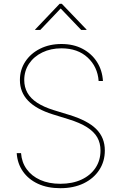

<svg xmlns="http://www.w3.org/2000/svg" viewBox="-20 -967 631 998"><path d="M293.5 11.2Q227.1 11.2 177.5 -11.7Q127.9 -34.7 99.1 -75.9Q70.3 -117.2 66.9 -170.9H89.4Q92.8 -123.5 118.7 -87.6Q144.5 -51.8 189.2 -31.7Q233.9 -11.7 293.5 -11.7Q356.4 -11.7 403.3 -33.4Q450.2 -55.2 476.3 -94.2Q502.4 -133.3 502.4 -184.6Q502.4 -223.6 485.4 -253.2Q468.3 -282.7 431.9 -305.9Q395.5 -329.1 336.4 -347.2L254.4 -372.6Q168.5 -399.4 126 -443.6Q83.5 -487.8 83.5 -550.8Q83.5 -604.5 111.6 -647Q139.6 -689.5 188.5 -713.9Q237.3 -738.3 299.3 -738.3Q361.8 -738.3 408.9 -713.4Q456.1 -688.5 483.9 -645.3Q511.7 -602.1 515.1 -545.9H492.7Q487.3 -620.1 435.5 -668Q383.8 -715.8 299.3 -715.8Q244.1 -715.8 200.2 -694.6Q156.2 -673.3 131.1 -636Q106 -598.6 106 -550.8Q106 -514.2 122.6 -484.6Q139.2 -455.1 173.3 -432.9Q207.5 -410.6 259.3 -394.5L342.3 -369.1Q389.2 -354.5 423.6 -336.4Q458 -318.4 480.5 -295.9Q502.9 -273.4 513.9 -245.8Q524.9 -218.3 524.9 -184.6Q524.9 -127.9 495.8 -83.5Q466.8 -39.1 414.8 -13.9Q362.8 11.2 293.5 11.2ZM189.5 -811.5H162.6V-813.5L290 -947.3H301.3L429.7 -813.5V-811.5H401.9L295.4 -922.9Z"/></svg>

Font: Inter 20pt Thin
Style: Regular
Weight: 250
Version: Version 4.001;git-66647c0bb